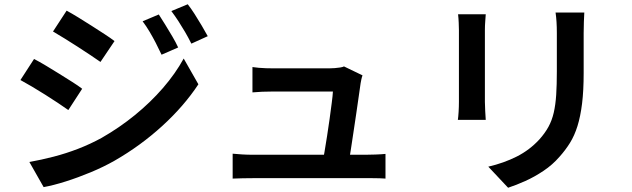

<svg xmlns="http://www.w3.org/2000/svg" viewBox="-20 -830 2970 902"><path d="M726 -762Q739 -742 756 -714.5Q773 -687 789.5 -659Q806 -631 817 -607L739 -573Q725 -603 711.5 -629Q698 -655 683 -680.5Q668 -706 650 -730ZM862 -810Q877 -791 894 -764.5Q911 -738 927.5 -710Q944 -682 956 -660L879 -625Q864 -655 849 -680.5Q834 -706 818.5 -730Q803 -754 785 -778ZM293 -780Q317 -767 348 -748Q379 -729 411 -708.5Q443 -688 471.5 -669.5Q500 -651 518 -637L452 -539Q432 -553 403.5 -572Q375 -591 344 -611Q313 -631 283 -649.5Q253 -668 229 -682ZM118 -69Q174 -79 232 -94Q290 -109 347 -131Q404 -153 457 -182Q541 -230 614 -289.5Q687 -349 745.5 -416.5Q804 -484 843 -555L912 -434Q844 -331 742 -238Q640 -145 518 -75Q467 -46 407 -21Q347 4 288.5 22.5Q230 41 185 49ZM140 -553Q165 -540 196 -521.5Q227 -503 259 -483Q291 -463 319.5 -445Q348 -427 366 -413L301 -313Q280 -328 252 -346.5Q224 -365 192.5 -385Q161 -405 130.5 -423Q100 -441 76 -454Z M1683 -476Q1680 -468 1677.5 -456.5Q1675 -445 1674 -438Q1671 -416 1665.5 -378.5Q1660 -341 1653.5 -295.5Q1647 -250 1640 -205Q1633 -160 1627.5 -122.5Q1622 -85 1618 -64H1495Q1499 -83 1504.5 -116.5Q1510 -150 1516.5 -190.5Q1523 -231 1528.5 -271.5Q1534 -312 1538.5 -346.5Q1543 -381 1544 -400Q1528 -400 1497.5 -400Q1467 -400 1430 -400Q1393 -400 1357 -400Q1321 -400 1295 -400Q1269 -400 1260 -400Q1237 -400 1211.5 -399Q1186 -398 1166 -396V-515Q1179 -513 1195.5 -511.5Q1212 -510 1229 -509.5Q1246 -509 1259 -509Q1273 -509 1300 -509Q1327 -509 1360 -509Q1393 -509 1426 -509Q1459 -509 1486.5 -509Q1514 -509 1529 -509Q1539 -509 1552.5 -510Q1566 -511 1578.5 -513Q1591 -515 1596 -518ZM1073 -108Q1093 -106 1117.5 -104.5Q1142 -103 1167 -103Q1182 -103 1223 -103Q1264 -103 1319.5 -103Q1375 -103 1435.5 -103Q1496 -103 1551.5 -103Q1607 -103 1646.5 -103Q1686 -103 1698 -103Q1716 -103 1744 -104Q1772 -105 1791 -107V9Q1781 8 1764 7.5Q1747 7 1730 7Q1713 7 1700 7Q1687 7 1646.5 7Q1606 7 1550 7Q1494 7 1433 7Q1372 7 1316 7Q1260 7 1220 7Q1180 7 1167 7Q1142 7 1121 7.5Q1100 8 1073 9Z M2725 -771Q2724 -751 2723 -727Q2722 -703 2722 -675Q2722 -651 2722 -615.5Q2722 -580 2722 -545Q2722 -510 2722 -487Q2722 -404 2714.5 -343.5Q2707 -283 2693 -238Q2679 -193 2657.5 -158.5Q2636 -124 2608 -93Q2576 -56 2533.5 -27.5Q2491 1 2447.5 20.5Q2404 40 2367 52L2274 -47Q2347 -64 2407.5 -94.5Q2468 -125 2514 -175Q2540 -204 2556.5 -234Q2573 -264 2581.5 -301Q2590 -338 2593 -385Q2596 -432 2596 -494Q2596 -518 2596 -552.5Q2596 -587 2596 -620.5Q2596 -654 2596 -675Q2596 -703 2594.5 -727Q2593 -751 2590 -771ZM2262 -763Q2261 -746 2259.5 -728Q2258 -710 2258 -688Q2258 -678 2258 -653Q2258 -628 2258 -594.5Q2258 -561 2258 -524Q2258 -487 2258 -452.5Q2258 -418 2258 -391Q2258 -364 2258 -351Q2258 -332 2259.5 -308Q2261 -284 2262 -267H2131Q2133 -280 2134.5 -304.5Q2136 -329 2136 -352Q2136 -365 2136 -391.5Q2136 -418 2136 -453Q2136 -488 2136 -524.5Q2136 -561 2136 -594.5Q2136 -628 2136 -653Q2136 -678 2136 -688Q2136 -701 2135 -723.5Q2134 -746 2132 -763Z"/></svg>

Font: Noto Sans SC SemiBold
Style: Regular
Weight: 600
Designer: Ryoko NISHIZUKA 西塚涼子 (kana, bopomofo & ideographs); Paul D. Hunt (Latin, Greek & Cyrillic); Sandoll Communications 산돌커뮤니
Foundry: Adobe
Version: Version 2.004-H2;hotconv 1.0.118;makeotfexe 2.5.65603